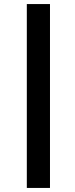

<svg xmlns="http://www.w3.org/2000/svg" viewBox="-20 -795 367 945"><path d="M112 130V-775H226V130Z"/></svg>

Font: Raleway
Style: Bold Italic
Weight: 700
Italic angle: -12°
Designer: Matt McInerney, Pablo Impallari, Rodrigo Fuenzalida
Foundry: Matt McInerney, Pablo Impallari, Rodrigo Fuenzalida
Version: Version 4.101;RELEASE